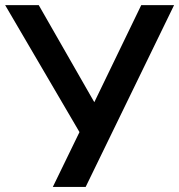

<svg xmlns="http://www.w3.org/2000/svg" viewBox="-32 -739 708 759"><path d="M176.8 0 282.2 -216.8 -11.7 -718.8H121.1L340.8 -335L526.4 -718.8H656.2L306.6 0Z"/></svg>

Font: Min Sans SemiBold
Style: Regular
Weight: 600
Designer: Jinseong-Kim, NotoSansCJK, Nunito
Foundry: Jinseong-Kim
Version: Version 1.400;Glyphs 3.1.2 (3151)